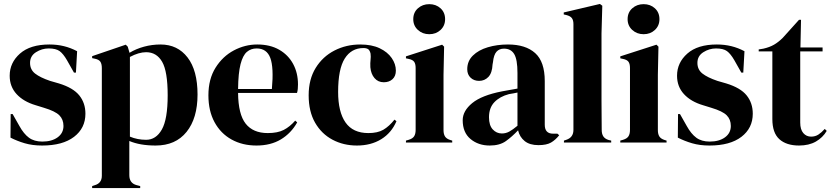

<svg xmlns="http://www.w3.org/2000/svg" viewBox="-20 -721 4212 971"><path d="M193 15Q144 15 105 3.5Q66 -8 33 -25L34 -144H44L78 -84Q100 -44 126.5 -24.5Q153 -5 194 -5Q242 -5 271.5 -26.5Q301 -48 301 -84Q301 -117 280 -138Q259 -159 202 -176L160 -189Q99 -207 64 -245Q29 -283 29 -338Q29 -404 81 -450Q133 -496 230 -496Q269 -496 303.5 -487.5Q338 -479 370 -462L364 -354H354L319 -416Q300 -449 281.5 -462.5Q263 -476 226 -476Q192 -476 162 -457Q132 -438 132 -403Q132 -369 157.5 -349Q183 -329 233 -312L278 -299Q350 -277 381 -238.5Q412 -200 412 -146Q412 -73 354.5 -29Q297 15 193 15Z M446 230V220L458 216Q495 206 495 168V-376Q495 -398 487.5 -409Q480 -420 460 -424L446 -427V-437L616 -495L626 -485L635 -454Q668 -474 708.5 -485Q749 -496 792 -496Q878 -496 928.5 -430.5Q979 -365 979 -243Q979 -123 923.5 -54Q868 15 767 15Q688 15 634 -8V165Q634 205 670 215L689 220V230ZM719 -14Q769 -14 798.5 -66Q828 -118 828 -239Q828 -360 800 -408.5Q772 -457 719 -457Q682 -457 637 -433V-30Q675 -14 719 -14Z M1281 -496Q1346 -496 1392 -469.5Q1438 -443 1462.5 -397.5Q1487 -352 1487 -294Q1487 -283 1486 -271.5Q1485 -260 1482 -251H1184Q1185 -143 1222.5 -95.5Q1260 -48 1334 -48Q1384 -48 1415 -64Q1446 -80 1473 -111L1483 -102Q1452 -47 1400.5 -16Q1349 15 1277 15Q1206 15 1151 -15.5Q1096 -46 1065 -103Q1034 -160 1034 -239Q1034 -321 1070 -378.5Q1106 -436 1162.5 -466Q1219 -496 1281 -496ZM1278 -476Q1249 -476 1228.5 -458.5Q1208 -441 1196.5 -396.5Q1185 -352 1184 -271H1355Q1365 -380 1347 -428Q1329 -476 1278 -476Z M1785 15Q1717 15 1661.5 -14.5Q1606 -44 1573.5 -100.5Q1541 -157 1541 -239Q1541 -320 1576.5 -377.5Q1612 -435 1671.5 -465.5Q1731 -496 1802 -496Q1860 -496 1900 -477Q1940 -458 1961 -427.5Q1982 -397 1982 -364Q1982 -336 1965 -320.5Q1948 -305 1921 -305Q1892 -305 1874 -326Q1856 -347 1853 -381Q1852 -403 1854 -418.5Q1856 -434 1854 -450Q1850 -467 1841.5 -472.5Q1833 -478 1818 -478Q1757 -478 1723.5 -425Q1690 -372 1690 -256Q1690 -155 1727.5 -101.5Q1765 -48 1843 -48Q1890 -48 1919 -65Q1948 -82 1975 -116L1985 -108Q1960 -49 1908 -17Q1856 15 1785 15Z M2151 -548Q2117 -548 2093.5 -569.5Q2070 -591 2070 -624Q2070 -658 2093.5 -679Q2117 -700 2151 -700Q2185 -700 2208 -679Q2231 -658 2231 -624Q2231 -591 2208 -569.5Q2185 -548 2151 -548ZM2033 0V-10L2047 -14Q2067 -20 2074.5 -32Q2082 -44 2082 -64V-377Q2082 -398 2074.5 -408.5Q2067 -419 2047 -423L2033 -426V-436L2216 -495L2226 -485L2223 -343V-63Q2223 -43 2230.5 -31Q2238 -19 2257 -13L2267 -10V0Z M2457 15Q2399 15 2359.5 -18Q2320 -51 2320 -113Q2320 -160 2368 -199.5Q2416 -239 2519 -259Q2535 -262 2555 -265.5Q2575 -269 2597 -273V-352Q2597 -420 2580.5 -447.5Q2564 -475 2529 -475Q2505 -475 2491 -459.5Q2477 -444 2473 -406L2471 -395Q2469 -352 2450 -332Q2431 -312 2403 -312Q2377 -312 2360 -328Q2343 -344 2343 -371Q2343 -412 2371.5 -440Q2400 -468 2447 -482Q2494 -496 2549 -496Q2638 -496 2686.5 -452.5Q2735 -409 2735 -311V-90Q2735 -45 2777 -45H2799L2808 -37Q2789 -13 2766.5 0Q2744 13 2703 13Q2659 13 2633.5 -7.5Q2608 -28 2600 -62Q2570 -30 2538.5 -7.5Q2507 15 2457 15ZM2518 -46Q2538 -46 2555.5 -55.5Q2573 -65 2597 -85V-253Q2587 -251 2577 -249Q2567 -247 2554 -245Q2508 -233 2480.5 -204.5Q2453 -176 2453 -128Q2453 -87 2472 -66.5Q2491 -46 2518 -46Z M2832 0V-10L2844 -14Q2880 -26 2880 -64V-599Q2880 -619 2872 -629.5Q2864 -640 2844 -645L2831 -648V-658L3014 -701L3026 -692L3022 -552V-210Q3022 -173 3022.5 -136.5Q3023 -100 3023 -64Q3023 -44 3031 -31.5Q3039 -19 3058 -13L3071 -10V0Z M3235 -548Q3201 -548 3177.5 -569.5Q3154 -591 3154 -624Q3154 -658 3177.5 -679Q3201 -700 3235 -700Q3269 -700 3292 -679Q3315 -658 3315 -624Q3315 -591 3292 -569.5Q3269 -548 3235 -548ZM3117 0V-10L3131 -14Q3151 -20 3158.5 -32Q3166 -44 3166 -64V-377Q3166 -398 3158.5 -408.5Q3151 -419 3131 -423L3117 -426V-436L3300 -495L3310 -485L3307 -343V-63Q3307 -43 3314.5 -31Q3322 -19 3341 -13L3351 -10V0Z M3568 15Q3519 15 3480 3.5Q3441 -8 3408 -25L3409 -144H3419L3453 -84Q3475 -44 3501.5 -24.5Q3528 -5 3569 -5Q3617 -5 3646.5 -26.5Q3676 -48 3676 -84Q3676 -117 3655 -138Q3634 -159 3577 -176L3535 -189Q3474 -207 3439 -245Q3404 -283 3404 -338Q3404 -404 3456 -450Q3508 -496 3605 -496Q3644 -496 3678.5 -487.5Q3713 -479 3745 -462L3739 -354H3729L3694 -416Q3675 -449 3656.5 -462.5Q3638 -476 3601 -476Q3567 -476 3537 -457Q3507 -438 3507 -403Q3507 -369 3532.5 -349Q3558 -329 3608 -312L3653 -299Q3725 -277 3756 -238.5Q3787 -200 3787 -146Q3787 -73 3729.5 -29Q3672 15 3568 15Z M4021 15Q3957 15 3921.5 -17Q3886 -49 3886 -119V-461H3817V-471L3841 -475Q3872 -482 3894.5 -495Q3917 -508 3939 -530L4021 -621H4031L4028 -481H4140V-461H4027V-101Q4027 -66 4042.5 -48Q4058 -30 4082 -30Q4103 -30 4119 -40.5Q4135 -51 4151 -69L4161 -59Q4141 -25 4106 -5Q4071 15 4021 15Z"/></svg>

Font: DeepMind Serif Display
Style: Regular
Weight: 400
Designer: Frank Grießhammer / Modifications: Colophon Foundry
Foundry: Colophon Foundry
Version: Version 5.003; ttfautohint (v1.8.2)